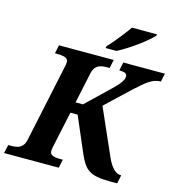

<svg xmlns="http://www.w3.org/2000/svg" viewBox="-163 -1045 1076 1159"><g transform="rotate(15 375.0 -465.5)"><path d="M-32 0 -20 -53H2Q22 -53 39 -58Q56 -63 68 -76.5Q80 -90 85 -114L188 -599Q190 -607 191 -614.5Q192 -622 192 -627Q192 -647 175 -654Q158 -661 123 -661H109L120 -714H462L451 -661H430Q410 -661 393 -656Q376 -651 364 -637.5Q352 -624 347 -600L306 -407H352L494 -543Q521 -569 535 -586Q549 -603 554.5 -615Q560 -627 560 -637Q560 -650 548.5 -656Q537 -662 511 -662L522 -714H782L771 -662Q752 -662 735 -656.5Q718 -651 700.5 -639.5Q683 -628 663.5 -611.5Q644 -595 621 -574L446 -409L456 -457L597 -137Q617 -94 638.5 -73.5Q660 -53 682 -53H686L675 0H631Q582 0 550 -6Q518 -12 497 -26Q476 -40 461 -62.5Q446 -85 432 -118L337 -339H292L244 -115Q243 -108 241.5 -100Q240 -92 240 -87Q240 -68 255.5 -60.5Q271 -53 302 -53H321L310 0ZM396 -771 399 -784Q418 -803 439.5 -829Q461 -855 482 -882Q503 -909 518 -931H675L672 -921Q660 -908 636.5 -888Q613 -868 583 -846Q553 -824 522 -804.5Q491 -785 464 -771Z"/></g></svg>

Font: Noto Serif
Style: Italic
Weight: 400
Italic angle: -12°
Designer: Monotype Design Team
Foundry: Monotype Imaging Inc.
Version: Version 2.013